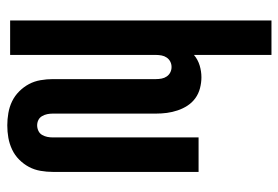

<svg xmlns="http://www.w3.org/2000/svg" viewBox="-142 -634 783 540"><g transform="rotate(90 250.0 -363.5)"><path d="M332 8Q350 8 367 5Q384 2 400 -5.5Q416 -13 428.5 -25.5Q441 -38 449 -53Q457 -68 460 -85.5Q463 -103 463 -120V-530H366V-120Q366 -112 364.5 -104.5Q363 -97 359 -90Q355 -83 347.5 -79.5Q340 -76 332 -76Q324 -76 317 -79.5Q310 -83 306 -90Q302 -97 300.5 -104.5Q299 -112 299 -120V-410Q299 -426 297 -441Q295 -456 290 -471Q285 -486 276.5 -499Q268 -512 255.5 -521Q243 -530 227.5 -534Q212 -538 197 -538Q180 -538 163.5 -533Q147 -528 134 -517V-735H37V0H134V-410Q134 -418 135.5 -426Q137 -434 141.5 -440.5Q146 -447 153 -450.5Q160 -454 168 -454Q176 -454 183 -450.5Q190 -447 194.5 -440.5Q199 -434 200.5 -426Q202 -418 202 -410V-120Q202 -103 205 -85.5Q208 -68 216 -53Q224 -38 236.5 -25.5Q249 -13 264.5 -5.5Q280 2 297.5 5Q315 8 332 8Z"/></g></svg>

Font: Iosevka SS09
Style: Bold
Weight: 700
Monospace: yes
Designer: Belleve Invis
Foundry: Belleve Invis
Version: Version 5.2.1; ttfautohint (v1.8.3)